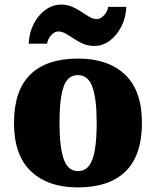

<svg xmlns="http://www.w3.org/2000/svg" viewBox="-20 -806 680 836"><path d="M318 10Q189 10 115 -60Q41 -130 41 -271Q41 -412 112 -481.5Q183 -551 321 -551Q450 -551 524 -481.5Q598 -412 598 -271Q598 -130 527 -60Q456 10 318 10ZM320 -61Q350 -61 368 -85Q386 -109 393.5 -156Q401 -203 401 -271Q401 -375 382.5 -427Q364 -479 319 -479Q274 -479 256.5 -427Q239 -375 239 -271Q239 -168 257 -114.5Q275 -61 320 -61ZM391 -606Q364 -606 342 -615.5Q320 -625 301.5 -637.5Q283 -650 266.5 -659.5Q250 -669 234 -669Q217 -669 202.5 -652.5Q188 -636 185 -616H105Q107 -664 127 -702.5Q147 -741 178.5 -763.5Q210 -786 246 -786Q273 -786 294.5 -776.5Q316 -767 334.5 -754.5Q353 -742 369.5 -732.5Q386 -723 402 -723Q418 -723 433 -739.5Q448 -756 451 -776H530Q528 -728 508 -689.5Q488 -651 457.5 -628.5Q427 -606 391 -606Z"/></svg>

Font: Noto Serif Gujarati Black
Style: Regular
Weight: 900
Version: Version 2.102